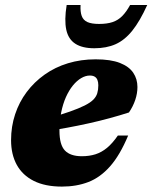

<svg xmlns="http://www.w3.org/2000/svg" viewBox="-20 -710 592 746"><path d="M329 -416.5Q312.5 -416.5 295.5 -406.5Q278.5 -396.5 263.2 -377.8Q248 -359 236.2 -332.8Q224.5 -306.5 217.8 -273.5Q211 -240.5 211 -202Q211 -147.5 232.2 -125.2Q253.5 -103 298 -103Q327 -103 350.8 -110.5Q374.5 -118 395.8 -135.5Q417 -153 438 -183.5H478Q446 -107 407.8 -63.8Q369.5 -20.5 323.5 -2.8Q277.5 15 220.5 15Q155.5 15 111.5 -7Q67.5 -29 45.2 -69.5Q23 -110 23 -165.5Q23 -218.5 38.8 -266Q54.5 -313.5 83.8 -352.5Q113 -391.5 153.5 -420.2Q194 -449 244 -464.2Q294 -479.5 351.5 -479.5Q410 -479.5 445.8 -465.5Q481.5 -451.5 497.8 -427.2Q514 -403 514 -372Q514 -347 505.5 -321.8Q497 -296.5 481 -273Q445.5 -261.5 406 -250.8Q366.5 -240 324.8 -230.8Q283 -221.5 241 -213.8Q199 -206 158.5 -199.5L160.5 -248Q214.5 -263.5 250.8 -276.2Q287 -289 309.2 -300.2Q331.5 -311.5 342.8 -323Q354 -334.5 358 -348Q362 -361.5 362 -378.5Q362 -391 358.5 -399.5Q355 -408 347.8 -412.2Q340.5 -416.5 329 -416.5ZM365 -617Q396 -617 417.5 -624.2Q439 -631.5 455 -647.8Q471 -664 485.5 -690.5H552Q523.5 -627.5 494 -590.8Q464.5 -554 429 -538.2Q393.5 -522.5 346.5 -522.5Q300 -522.5 272.8 -540Q245.5 -557.5 237.5 -594.5Q229.5 -631.5 239 -690.5H293Q291.5 -664.5 297.5 -648Q303.5 -631.5 319.8 -624.2Q336 -617 365 -617Z"/></svg>

Font: Newsreader ExtraBold
Style: Italic
Weight: 800
Italic angle: -17°
Designer: Hugues Gentile
Foundry: Production Type
Version: Version 1.003